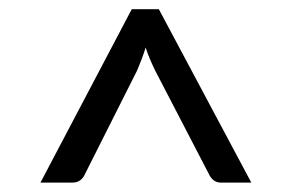

<svg xmlns="http://www.w3.org/2000/svg" viewBox="-20 -736 620 408"><path d="M514 -348H449Q440.5 -348 434.2 -352.8Q428 -357.5 424.5 -365L309.5 -586.5Q296.5 -613 289.5 -635Q286 -623.5 281.5 -611.5Q277 -599.5 271.5 -586.5L160 -365Q157 -358 150.5 -353Q144 -348 134 -348H66L260 -716.5H317.5Z"/></svg>

Font: TypoPRO Lato
Style: Regular
Weight: 400
Designer: Lukasz Dziedzic with Adam Twardoch and Botio Nikoltchev
Foundry: tyPoland Lukasz Dziedzic
Version: Version 2.010; 2014-09-01; http://www.latofonts.com/